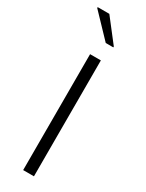

<svg xmlns="http://www.w3.org/2000/svg" viewBox="-238 -952 753 987"><g transform="rotate(30 138.5 -458.5)"><path d="M106 0V-688H170V0ZM147 -778 19 -912V-917H88L192 -783V-778Z"/></g></svg>

Font: Saira Light
Style: Regular
Weight: 300
Designer: Hector Gatti with collaboration of the Omnibus-Type team
Foundry: Omnibus-Type
Version: Version 1.100; ttfautohint (v1.8.3)